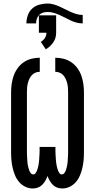

<svg xmlns="http://www.w3.org/2000/svg" viewBox="-20 -1063 540 1091"><path d="M166 8Q144 8 123.5 -2Q103 -12 88.5 -29Q74 -46 65.5 -66.5Q57 -87 52 -108.5Q47 -130 45 -152Q43 -174 43 -196V-539Q43 -563 46.5 -587Q50 -611 58 -633.5Q66 -656 80.5 -676Q95 -696 115 -709.5Q135 -723 158.5 -729Q182 -735 206 -735V-655Q193 -655 181 -650Q169 -645 160.5 -635.5Q152 -626 146.5 -614Q141 -602 138 -589.5Q135 -577 134 -564Q133 -551 133 -539V-196Q133 -188 133.5 -179.5Q134 -171 134.5 -162.5Q135 -154 135.5 -145Q136 -136 137.5 -128Q139 -120 141 -111.5Q143 -103 146 -95Q149 -87 154.5 -79.5Q160 -72 169 -72Q177 -72 182 -79Q187 -86 190 -93.5Q193 -101 195 -108.5Q197 -116 198.5 -124Q200 -132 201 -140Q202 -148 202.5 -156Q203 -164 203.5 -172Q204 -180 204.5 -188Q205 -196 205 -204Q205 -212 205 -221V-228H295V-221Q295 -212 295 -204Q295 -196 295.5 -188Q296 -180 296.5 -172Q297 -164 297.5 -156Q298 -148 299 -140Q300 -132 301.5 -124Q303 -116 305 -108.5Q307 -101 310 -93.5Q313 -86 318 -79Q323 -72 331 -72Q340 -72 345.5 -79.5Q351 -87 354 -95Q357 -103 359 -111.5Q361 -120 362.5 -128Q364 -136 364.5 -145Q365 -154 365.5 -162.5Q366 -171 366.5 -179.5Q367 -188 367 -196V-539Q367 -551 366 -564Q365 -577 362 -589.5Q359 -602 353.5 -614Q348 -626 339.5 -635.5Q331 -645 319 -650Q307 -655 294 -655V-735Q318 -735 341.5 -729Q365 -723 385 -709.5Q405 -696 419.5 -676Q434 -656 442 -633.5Q450 -611 453.5 -587Q457 -563 457 -539V-196Q457 -174 455 -152Q453 -130 448 -108.5Q443 -87 434.5 -66.5Q426 -46 411.5 -29Q397 -12 376.5 -2Q356 8 334 8Q319 8 305 3Q291 -2 280.5 -12.5Q270 -23 262.5 -36Q255 -49 250 -63Q245 -49 237.5 -36Q230 -23 219.5 -12.5Q209 -2 195 3Q181 8 166 8ZM130 -930Q130 -953 138 -976Q146 -999 163 -1014.5Q180 -1030 203.5 -1036.5Q227 -1043 250 -1043Q268 -1043 285 -1038Q302 -1033 318 -1026Q334 -1019 350 -1010.5Q366 -1002 382 -995Q398 -988 415 -983Q432 -978 450 -978V-930Q432 -930 415 -934.5Q398 -939 382 -946.5Q366 -954 350 -962.5Q334 -971 318 -978Q302 -985 285 -990Q268 -995 250 -995Q237 -995 224 -991Q211 -987 202 -977.5Q193 -968 189 -955.5Q185 -943 185 -930ZM240 -783 212 -825Q226 -833 235 -847Q244 -861 244 -877H201V-976H299V-877Q299 -862 295 -848Q291 -834 282.5 -822Q274 -810 263.5 -800Q253 -790 240 -783Z"/></svg>

Font: Iosevka SS04 Medium
Style: Regular
Weight: 500
Monospace: yes
Designer: Belleve Invis
Foundry: Belleve Invis
Version: Version 19.0.0; ttfautohint (v1.8.4)